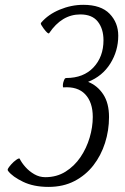

<svg xmlns="http://www.w3.org/2000/svg" viewBox="-20 -751 507 780"><path d="M177.2 8.3Q116.7 8.3 73.7 -12.5Q30.8 -33.2 13.2 -56.2Q9.8 -60.5 12.5 -65.9Q15.1 -71.3 25.4 -83Q35.2 -94.2 46.6 -102.1Q58.1 -109.9 60.1 -106Q67.9 -89.8 83.3 -72.5Q98.6 -55.2 119.4 -43.2Q140.1 -31.2 164.1 -31.2Q210.4 -31.2 246.3 -53.7Q282.2 -76.2 306.9 -112.5Q331.5 -148.9 344.2 -191.9Q356.9 -234.9 356.9 -275.9Q356.9 -335.4 326.2 -367.9Q295.4 -400.4 237.3 -396Q235.4 -396 235.4 -403.1Q235.4 -410.2 237.3 -417Q240.7 -428.2 243.2 -431.2Q245.6 -434.1 249 -434.1Q319.3 -434.1 359.9 -477.3Q400.4 -520.5 400.4 -587.4Q400.4 -633.8 377.4 -663.1Q354.5 -692.4 306.2 -692.4Q231 -692.4 179.7 -616.2Q175.3 -610.8 157.2 -635.3Q152.3 -642.1 148.2 -648.9Q144 -655.8 147.5 -659.2Q175.8 -692.4 222.7 -711.9Q269.5 -731.4 318.4 -731.4Q390.1 -731.4 425.3 -695.1Q460.4 -658.7 460.4 -606Q460.4 -544.4 428.2 -492.9Q396 -441.4 337.9 -418.5Q376 -403.3 399.4 -367.7Q422.9 -332 422.9 -275.4Q422.9 -221.2 406.7 -170.4Q390.6 -119.6 359.4 -79.3Q328.1 -39.1 282.5 -15.4Q236.8 8.3 177.2 8.3Z"/></svg>

Font: Dai Banna SIL Light
Style: Italic
Weight: 300
Italic angle: -11°
Designer: Victor Gaultney
Foundry: SIL International
Version: Version 4.000